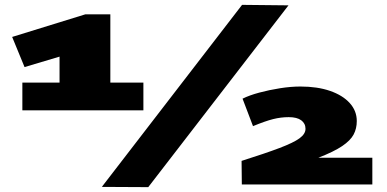

<svg xmlns="http://www.w3.org/2000/svg" viewBox="-20 -760 1592 790"><path d="M72 -306V-420H225V-527L81 -484L30 -608L331 -701H434V-420H570V-306ZM590 10 399 9 976 -740 1167 -738ZM975 -1 974 -98Q1072 -129 1130 -151Q1188 -173 1212.5 -191Q1237 -209 1237 -230Q1237 -252 1219.5 -265Q1202 -278 1168 -278Q1136 -278 1104 -270Q1072 -262 1021 -241L978 -354Q1006 -368 1047 -379Q1088 -390 1132.5 -397Q1177 -404 1216 -404Q1286 -404 1338 -386Q1390 -368 1419 -336Q1448 -304 1448 -262Q1448 -231 1435 -206.5Q1422 -182 1388 -159Q1354 -136 1290 -111H1512V-1Z"/></svg>

Font: Georama Extra Expanded ExtraBold
Style: Regular
Weight: 800
Width: 8
Designer: Jean-Baptiste Levee
Foundry: Production Type
Version: Version 1.000